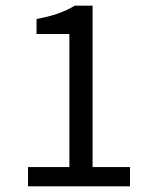

<svg xmlns="http://www.w3.org/2000/svg" viewBox="-20 -658 537 678"><path d="M79 0V-68H225V-538H109V-591Q153 -599 185.5 -610.5Q218 -622 244 -638H307V-68H439V0Z"/></svg>

Font: Source Sans Pro
Style: Regular
Weight: 400
Designer: Paul D. Hunt
Foundry: Adobe Systems Incorporated
Version: Version 2.021;PS 2.000;hotconv 1.0.86;makeotf.lib2.5.63406